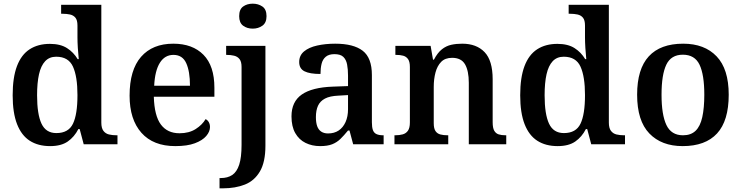

<svg xmlns="http://www.w3.org/2000/svg" viewBox="-20 -786 4040 1046"><path d="M253 10Q188 10 142.5 -19Q97 -48 73 -109.5Q49 -171 49 -267Q49 -364 72.5 -426Q96 -488 141.5 -517.5Q187 -547 252 -547Q309 -547 345 -524Q381 -501 403 -464H409Q406 -491 404 -524.5Q402 -558 402 -582V-647Q402 -676 391 -689.5Q380 -703 361.5 -707Q343 -711 321 -711H313V-760H532V-118Q532 -88 543.5 -73Q555 -58 573.5 -53.5Q592 -49 615 -49H620V0H436L414 -83H407Q385 -40 349 -15Q313 10 253 10ZM287 -61Q353 -61 377.5 -112Q402 -163 402 -268Q402 -369 377.5 -423Q353 -477 286 -477Q249 -477 226 -452.5Q203 -428 192.5 -381.5Q182 -335 182 -267Q182 -164 206 -112.5Q230 -61 287 -61Z M935 10Q815 10 750.5 -62.5Q686 -135 686 -265Q686 -405 748.5 -476.5Q811 -548 924 -548Q1029 -548 1088.5 -487.5Q1148 -427 1148 -308V-259H818Q821 -155 856.5 -107.5Q892 -60 958 -60Q1010 -60 1046 -83Q1082 -106 1100 -137Q1111 -132 1117.5 -120.5Q1124 -109 1124 -94Q1124 -69 1103.5 -45Q1083 -21 1041.5 -5.5Q1000 10 935 10ZM1015 -319Q1015 -397 994.5 -442Q974 -487 925 -487Q878 -487 851 -444Q824 -401 820 -319Z M1176 240V184H1183Q1220 184 1245 167.5Q1270 151 1283 111.5Q1296 72 1296 3V-421Q1296 -450 1285 -464Q1274 -478 1255.5 -482.5Q1237 -487 1215 -487H1212V-536H1426V8Q1426 97 1396 148Q1366 199 1314 219.5Q1262 240 1195 240ZM1357 -630Q1326 -630 1304.5 -646Q1283 -662 1283 -698Q1283 -735 1304.5 -750.5Q1326 -766 1357 -766Q1387 -766 1409.5 -750.5Q1432 -735 1432 -698Q1432 -662 1409.5 -646Q1387 -630 1357 -630Z M1724 10Q1680 10 1644.5 -7.5Q1609 -25 1588.5 -61Q1568 -97 1568 -152Q1568 -232 1624 -271Q1680 -310 1793 -314L1876 -317V-374Q1876 -408 1871 -434.5Q1866 -461 1850.5 -476Q1835 -491 1802 -491Q1772 -491 1755 -477Q1738 -463 1732 -438.5Q1726 -414 1726 -383Q1668 -383 1639 -397.5Q1610 -412 1610 -448Q1610 -484 1636.5 -506Q1663 -528 1708 -538Q1753 -548 1806 -548Q1906 -548 1956 -509.5Q2006 -471 2006 -377V-120Q2006 -93 2011.5 -77.5Q2017 -62 2031 -55.5Q2045 -49 2067 -49H2070V0H1904L1884 -75H1876Q1854 -48 1834.5 -29Q1815 -10 1789.5 0Q1764 10 1724 10ZM1767 -59Q1801 -59 1825 -75Q1849 -91 1862.5 -121Q1876 -151 1876 -191V-268L1824 -265Q1777 -263 1750.5 -249Q1724 -235 1712.5 -210Q1701 -185 1701 -148Q1701 -118 1708 -98.5Q1715 -79 1730 -69Q1745 -59 1767 -59Z M2129 0V-49H2133Q2156 -49 2174 -54Q2192 -59 2202.5 -74Q2213 -89 2213 -119V-421Q2213 -450 2203 -464Q2193 -478 2176.5 -482.5Q2160 -487 2138 -487H2134V-536H2326L2339 -461H2344Q2364 -499 2387.5 -517.5Q2411 -536 2438.5 -542Q2466 -548 2498 -548Q2576 -548 2620 -502Q2664 -456 2664 -354V-120Q2664 -89 2672.5 -74Q2681 -59 2696.5 -54Q2712 -49 2734 -49H2738V0H2534V-335Q2534 -400 2513.5 -435.5Q2493 -471 2443 -471Q2405 -471 2383.5 -449Q2362 -427 2352.5 -391Q2343 -355 2343 -313V-115Q2343 -86 2352.5 -72Q2362 -58 2379 -53.5Q2396 -49 2418 -49H2422V0Z M3018 10Q2953 10 2907.5 -19Q2862 -48 2838 -109.5Q2814 -171 2814 -267Q2814 -364 2837.5 -426Q2861 -488 2906.5 -517.5Q2952 -547 3017 -547Q3074 -547 3110 -524Q3146 -501 3168 -464H3174Q3171 -491 3169 -524.5Q3167 -558 3167 -582V-647Q3167 -676 3156 -689.5Q3145 -703 3126.5 -707Q3108 -711 3086 -711H3078V-760H3297V-118Q3297 -88 3308.5 -73Q3320 -58 3338.5 -53.5Q3357 -49 3380 -49H3385V0H3201L3179 -83H3172Q3150 -40 3114 -15Q3078 10 3018 10ZM3052 -61Q3118 -61 3142.5 -112Q3167 -163 3167 -268Q3167 -369 3142.5 -423Q3118 -477 3051 -477Q3014 -477 2991 -452.5Q2968 -428 2957.5 -381.5Q2947 -335 2947 -267Q2947 -164 2971 -112.5Q2995 -61 3052 -61Z M3699 10Q3584 10 3517.5 -59Q3451 -128 3451 -270Q3451 -410 3514.5 -479Q3578 -548 3702 -548Q3818 -548 3884 -479Q3950 -410 3950 -270Q3950 -128 3886.5 -59Q3823 10 3699 10ZM3701 -49Q3744 -49 3769.5 -73.5Q3795 -98 3806 -148Q3817 -198 3817 -270Q3817 -379 3791 -433.5Q3765 -488 3700 -488Q3636 -488 3610 -433.5Q3584 -379 3584 -270Q3584 -161 3610.5 -105Q3637 -49 3701 -49Z"/></svg>

Font: Noto Serif Bengali SemiBold
Style: Regular
Weight: 600
Version: Version 2.003